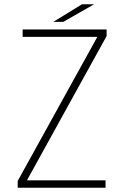

<svg xmlns="http://www.w3.org/2000/svg" viewBox="-20 -875 580 895"><path d="M106.5 -34.5H472V0H62.5V-31.5L434 -703.5L435 -703H85.5V-737.5H477V-707L106.5 -36ZM228.5 -773 362 -855H418.5L275 -773Z"/></svg>

Font: Epilogue ExtraLight
Style: Regular
Weight: 250
Designer: Tyler Finck
Foundry: Etcetera Type Co
Version: Version 2.112